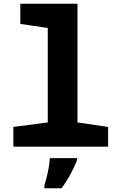

<svg xmlns="http://www.w3.org/2000/svg" viewBox="-20 -780 640 1021"><path d="M51 0V-105L234 -129V-631L88 -653V-760H392V-129L555 -105V0ZM216 207Q222 188 228.5 161.5Q235 135 239.5 108Q244 81 245 61H390V71Q376 106 356 144Q336 182 308 221H216Z"/></svg>

Font: Noto Sans Mono ExtraBold
Style: Regular
Weight: 800
Designer: Monotype Design Team
Foundry: Monotype Imaging Inc.
Version: Version 2.014